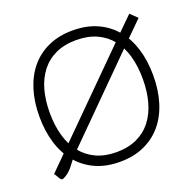

<svg xmlns="http://www.w3.org/2000/svg" viewBox="-106 -662 786 783"><g transform="rotate(-20 287.0 -270.0)"><path d="M46 0Q61 -7 70.8 -15.8Q80.5 -24.5 88.8 -34.8Q97 -45 105.2 -56.2Q113.5 -67.5 125 -79L136 -90L467 -421L478 -432L558 -511L528 -540L460 -473L447 -460L109 -123L98 -112L16 -30Q20.5 -25.5 23.5 -19.5Q26.5 -13.5 29.8 -8.2Q33 -3 36.8 -0.2Q40.5 2.5 46 0ZM287 15Q346.5 15 392.5 -5.8Q438.5 -26.5 470 -64Q501.5 -101.5 517.8 -154.2Q534 -207 534 -271Q534 -333.5 518 -385.8Q502 -438 470.8 -475.5Q439.5 -513 393.5 -534Q347.5 -555 287 -555Q228 -555 182 -534.5Q136 -514 104.5 -476.8Q73 -439.5 56.5 -387.2Q40 -335 40 -271Q40 -208 56 -155.5Q72 -103 103.5 -65Q135 -27 181 -6Q227 15 287 15ZM287 -27Q237 -27 199.2 -44.5Q161.5 -62 136 -94Q110.5 -126 97.8 -171Q85 -216 85 -271Q85 -324.5 97.2 -368.8Q109.5 -413 134.5 -445.2Q159.5 -477.5 197.5 -495.2Q235.5 -513 287 -513Q337.5 -513 375.5 -495.8Q413.5 -478.5 438.8 -447Q464 -415.5 476.5 -370.8Q489 -326 489 -271Q489 -216.5 476.5 -171.8Q464 -127 439 -94.8Q414 -62.5 376 -44.8Q338 -27 287 -27Z"/></g></svg>

Font: Vela Sans GX ExtLt
Style: Regular
Weight: 200
Designer: Principal design: Mikhail Sharanda - project Manrope.
Design modification: Ravid Balaliev
Foundry: Mikhail Sharanda
Version: Version 1.001